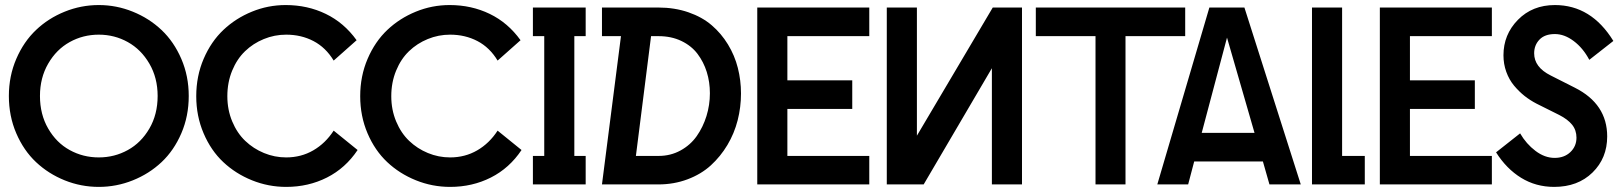

<svg xmlns="http://www.w3.org/2000/svg" viewBox="-20 -730 6406 760"><path d="M371.1 9.8Q300.8 9.8 236.3 -16.1Q171.9 -42 122.8 -88.1Q73.7 -134.3 44.4 -202.4Q15.1 -270.5 15.1 -350.1Q15.1 -428.7 44.4 -496.8Q73.7 -564.9 122.6 -611.3Q171.4 -657.7 236.1 -683.8Q300.8 -710 371.1 -710Q440.9 -710 505.6 -683.8Q570.3 -657.7 619.4 -611.3Q668.5 -564.9 697.8 -496.8Q727.1 -428.7 727.1 -350.1Q727.1 -270.5 697.8 -202.4Q668.5 -134.3 619.4 -88.1Q570.3 -42 505.6 -16.1Q440.9 9.8 371.1 9.8ZM138.2 -350.1Q138.2 -277.3 170.7 -221.2Q203.1 -165 255.9 -136Q308.6 -106.9 371.1 -106.9Q433.1 -106.9 485.8 -136Q538.6 -165 571.3 -221.2Q604 -277.3 604 -350.1Q604 -421.9 571.3 -478Q538.6 -534.2 485.8 -563.5Q433.1 -592.8 371.1 -592.8Q308.6 -592.8 255.9 -563.5Q203.1 -534.2 170.7 -478Q138.2 -421.9 138.2 -350.1Z M1112.8 9.8Q1042 9.8 977.3 -16.4Q912.6 -42.5 863.8 -88.4Q814.9 -134.3 785.9 -202.4Q756.8 -270.5 756.8 -349.1Q756.8 -428.7 786.1 -497.1Q815.4 -565.4 864.3 -611.6Q913.1 -657.7 977.1 -683.8Q1041 -710 1110.8 -710Q1197.3 -710 1269.5 -675Q1341.8 -640.1 1391.6 -570.8L1300.8 -490.2Q1269.5 -542 1220.9 -567.4Q1172.4 -592.8 1112.8 -592.8Q1066.4 -592.8 1024.2 -575.4Q981.9 -558.1 950 -527.3Q918 -496.6 898.9 -450.2Q879.9 -403.8 879.9 -349.1Q879.9 -295.4 899.2 -249.3Q918.5 -203.1 950.7 -172.4Q982.9 -141.6 1024.9 -124.3Q1066.9 -106.9 1112.8 -106.9Q1171.9 -106.9 1220 -134.8Q1268.1 -162.6 1300.8 -212.9L1395.5 -136.2Q1347.7 -64.5 1274.2 -27.3Q1200.7 9.8 1112.8 9.8Z M1761.7 9.8Q1690.9 9.8 1626.2 -16.4Q1561.5 -42.5 1512.7 -88.4Q1463.9 -134.3 1434.8 -202.4Q1405.8 -270.5 1405.8 -349.1Q1405.8 -428.7 1435.1 -497.1Q1464.4 -565.4 1513.2 -611.6Q1562 -657.7 1626 -683.8Q1689.9 -710 1759.8 -710Q1846.2 -710 1918.5 -675Q1990.7 -640.1 2040.5 -570.8L1949.7 -490.2Q1918.5 -542 1869.9 -567.4Q1821.3 -592.8 1761.7 -592.8Q1715.3 -592.8 1673.1 -575.4Q1630.9 -558.1 1598.9 -527.3Q1566.9 -496.6 1547.9 -450.2Q1528.8 -403.8 1528.8 -349.1Q1528.8 -295.4 1548.1 -249.3Q1567.4 -203.1 1599.6 -172.4Q1631.8 -141.6 1673.8 -124.3Q1715.8 -106.9 1761.7 -106.9Q1820.8 -106.9 1868.9 -134.8Q1917 -162.6 1949.7 -212.9L2044.4 -136.2Q1996.6 -64.5 1923.1 -27.3Q1849.6 9.8 1761.7 9.8Z M2089.4 0V-112.8H2134.3V-586.9H2089.4V-700.2H2298.3V-586.9H2253.4V-112.8H2298.3V0Z M2362.8 0 2438 -586.9H2362.8V-700.2H2585.9Q2650.4 -700.2 2704.8 -681.4Q2759.3 -662.6 2797.1 -630.1Q2835 -597.7 2861.6 -554Q2888.2 -510.3 2900.6 -461.2Q2913.1 -412.1 2913.1 -359.9Q2913.1 -305.7 2899.9 -253.9Q2886.7 -202.1 2859.4 -156.2Q2832 -110.4 2793.7 -75.4Q2755.4 -40.5 2701.7 -20.3Q2647.9 0 2585.9 0ZM2497.1 -112.8H2586.9Q2634.3 -112.8 2673.6 -134.3Q2712.9 -155.8 2737.8 -191.2Q2762.7 -226.6 2776.4 -270.5Q2790 -314.5 2790 -360.8Q2790 -405.3 2777.6 -445.1Q2765.1 -484.9 2741 -516.8Q2716.8 -548.8 2677 -567.9Q2637.2 -586.9 2586.9 -586.9H2557.1Z M2977.5 0V-700.2H3420.9V-586.9H3096.7V-412.1H3353.5V-298.8H3096.7V-112.8H3420.9V0Z M3490.2 0V-700.2H3609.4V-192.9L3909.7 -700.2H4025.4V0H3906.2V-460L3636.2 0Z M4316.4 0V-586.9H4080.1V-700.2H4671.4V-586.9H4435.1V0Z M4561 0 4767.1 -700.2H4905.8L5128.9 0H5004.9L4979 -90.8H4707L4683.1 0ZM4736.8 -204.1H4945.8L4836.9 -581.1Z M5173.3 0V-700.2H5292.5V-112.8H5382.3V0Z M5441.9 0V-700.2H5885.3V-586.9H5561V-412.1H5817.9V-298.8H5561V-112.8H5885.3V0Z M6131.8 9.8Q6059.6 9.8 6001.2 -26.1Q5942.9 -62 5901.9 -127L5997.1 -202.1Q6021.5 -160.2 6058.1 -132.6Q6094.7 -105 6133.8 -105Q6171.9 -105 6196 -127.9Q6220.2 -150.9 6220.2 -185.1Q6220.2 -214.8 6202.9 -236.3Q6185.5 -257.8 6151.9 -274.9L6062 -319.8Q6036.6 -333 6014.6 -350.3Q5992.7 -367.7 5973.1 -391.1Q5953.6 -414.6 5942.4 -445.6Q5931.2 -476.6 5931.2 -511.2Q5931.2 -593.3 5988.5 -651.6Q6045.9 -710 6134.8 -710Q6278.8 -710 6366.2 -567.9L6271 -493.2Q6246.1 -540 6209.2 -567.6Q6172.4 -595.2 6134.8 -595.2Q6094.7 -595.2 6073.7 -573.2Q6052.7 -551.3 6052.7 -519Q6052.7 -463.9 6118.2 -431.2L6213.9 -382.8Q6341.8 -318.4 6341.8 -189.9Q6341.8 -104 6283.7 -47.1Q6225.6 9.8 6131.8 9.8Z"/></svg>

Font: Cakra Normal
Style: Regular
Weight: 400
Designer: Lucia Kollert, Vojtech Kollert
Foundry: OoM Type
Version: Version 1.000;Glyphs 3.1.1 (3148)